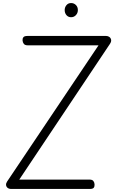

<svg xmlns="http://www.w3.org/2000/svg" viewBox="-20 -1240 750 1260"><path d="M54 0Q39 0 30 -7.2Q21 -14.5 19.8 -25.5Q18.5 -36.5 26.5 -48.5L626.5 -942.5H163Q144 -942.5 136.5 -952Q129 -961.5 128 -974.5Q127 -986.5 133.2 -995.2Q139.5 -1004 159.5 -1004H677Q689 -1004 698 -997.2Q707 -990.5 709.2 -978.8Q711.5 -967 701.5 -952L106.5 -61.5H566.5Q585.5 -61.5 592.5 -52.5Q599.5 -43.5 600.5 -31Q601.5 -17.5 595.8 -8.8Q590 0 570 0ZM446.5 -1127Q428 -1127 416.2 -1140.5Q404.5 -1154 404.5 -1174Q404.5 -1192 416 -1206Q427.5 -1220 446.5 -1220Q465 -1220 478 -1207.2Q491 -1194.5 491 -1174Q491 -1154.5 478.2 -1140.8Q465.5 -1127 446.5 -1127Z"/></svg>

Font: Edu NSW ACT Hand
Style: Regular
Weight: 400
Designer: Tina and Corey Anderson, Eben Sorkin, Mirko Velimirovic
Foundry: Sorkin Type Co.
Version: Version 2.000